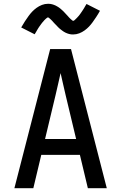

<svg xmlns="http://www.w3.org/2000/svg" viewBox="-20 -994 640 1014"><path d="M56 0 245 -735H355L544 0H444L402 -176H198L156 0ZM382 -260 327 -490Q320 -519 313.5 -548.5Q307 -578 300 -608Q293 -578 286.5 -548.5Q280 -519 273 -490L218 -260ZM366 -812Q361 -812 355.5 -812.5Q350 -813 345 -814.5Q340 -816 335.5 -817.5Q331 -819 326 -821.5Q321 -824 317 -826.5Q313 -829 309 -832Q305 -835 300.5 -838.5Q296 -842 292 -845.5Q288 -849 284.5 -853Q281 -857 277.5 -860.5Q274 -864 270.5 -867.5Q267 -871 263 -875.5Q259 -880 255.5 -884Q252 -888 248.5 -891Q245 -894 240.5 -898Q236 -902 234 -902Q230 -902 227 -899Q224 -896 219.5 -892.5Q215 -889 213 -886Q211 -883 208.5 -880.5Q206 -878 203.5 -875Q201 -872 198.5 -868.5Q196 -865 193.5 -861.5Q191 -858 188 -854Q185 -850 182 -845Q179 -840 176 -835Q173 -830 170 -824.5Q167 -819 163 -813L92 -849Q102 -867 112 -882Q122 -897 131 -909.5Q140 -922 150 -932.5Q160 -943 173 -952.5Q186 -962 201.5 -968Q217 -974 234 -974Q239 -974 244.5 -973.5Q250 -973 255 -971.5Q260 -970 264.5 -968.5Q269 -967 274 -964.5Q279 -962 283 -959.5Q287 -957 291 -954.5Q295 -952 299.5 -948Q304 -944 308 -940.5Q312 -937 315.5 -933.5Q319 -930 322.5 -926Q326 -922 329.5 -918.5Q333 -915 337 -910.5Q341 -906 344.5 -902Q348 -898 351.5 -895Q355 -892 359.5 -888Q364 -884 366 -884Q370 -884 373 -887Q376 -890 380.5 -894Q385 -898 387 -900.5Q389 -903 391.5 -905.5Q394 -908 396.5 -911Q399 -914 401.5 -917.5Q404 -921 406.5 -924.5Q409 -928 412 -932.5Q415 -937 418 -941.5Q421 -946 424 -951Q427 -956 430 -961.5Q433 -967 437 -973L508 -937Q498 -919 488 -904Q478 -889 469 -876.5Q460 -864 450 -853.5Q440 -843 427 -833.5Q414 -824 398.5 -818Q383 -812 366 -812Z"/></svg>

Font: Iosevka Aile Medium
Style: Regular
Weight: 500
Designer: Belleve Invis
Foundry: Belleve Invis
Version: Version 27.3.5; ttfautohint (v1.8.4)